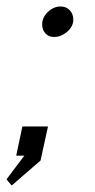

<svg xmlns="http://www.w3.org/2000/svg" viewBox="-21 -475 294 592"><path d="M109 -400Q109 -421 126.5 -438Q144 -455 166 -455Q183 -455 194 -443.5Q205 -432 205 -415Q205 -393 186 -377Q167 -361 146 -361Q129 -361 119 -372Q109 -383 109 -400ZM-1 78 54 5H29L48 -85H127L104 20L15 97Z"/></svg>

Font: Quattrocento Sans
Style: Italic
Weight: 400
Designer: Pablo Impallari
Foundry: Pablo Impallari, Igino Marini, Brenda Gallo
Version: Version 2.000